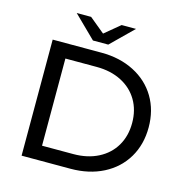

<svg xmlns="http://www.w3.org/2000/svg" viewBox="-125 -1002 1076 1119"><g transform="rotate(15 413.0 -443.0)"><path d="M105 0V-700.2H399.9Q510.7 -700.2 596.9 -656Q683.1 -611.8 730.5 -532.5Q777.8 -453.1 777.8 -350.1Q777.8 -247.1 730.5 -167.5Q683.1 -87.9 597.2 -43.9Q511.2 0 399.9 0ZM200.2 -886.2H287.1L379.4 -810.1L471.2 -886.2H558.1L425.3 -755.9H333ZM205.1 -86.9H394Q479 -86.9 543.5 -119.9Q607.9 -152.8 643.1 -212.4Q678.2 -272 678.2 -350.1Q678.2 -428.2 643.1 -487.5Q607.9 -546.9 543.5 -579.8Q479 -612.8 394 -612.8H205.1Z"/></g></svg>

Font: Montserrat Medium
Style: Regular
Weight: 500
Designer: Julieta Ulanovsky
Foundry: Julieta Ulanovsky
Version: Version 7.200